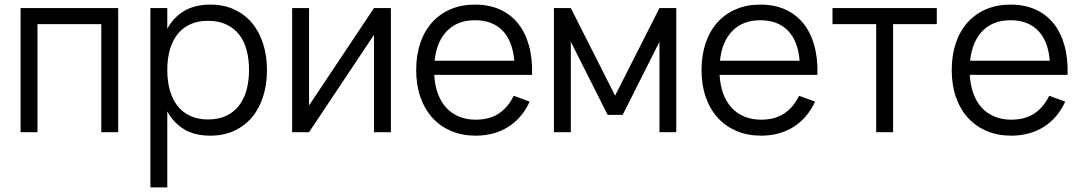

<svg xmlns="http://www.w3.org/2000/svg" viewBox="-20 -575 4704 835"><path d="M69.5 0V-540H494V0H420.5V-470H143V0Z M634 240V-540H707.5V-449.5Q734 -499 780.5 -527Q827 -555 895 -555Q952.5 -555 998.2 -534Q1044 -513 1075.8 -475.2Q1107.5 -437.5 1124.2 -385.2Q1141 -333 1141 -270.5Q1141 -207 1124 -154.2Q1107 -101.5 1075 -64Q1043 -26.5 997.5 -5.8Q952 15 895 15Q826.5 15 780.5 -13Q734.5 -41 707.5 -90.5V240ZM885 -55.5Q930 -55.5 963.5 -71.2Q997 -87 1019 -115.2Q1041 -143.5 1052 -183Q1063 -222.5 1063 -270.5Q1063 -319.5 1052 -359Q1041 -398.5 1018.8 -426.2Q996.5 -454 963 -469.2Q929.5 -484.5 885 -484.5Q839.5 -484.5 806.2 -468.8Q773 -453 751 -424.8Q729 -396.5 718.2 -357.2Q707.5 -318 707.5 -270.5Q707.5 -222 718.8 -182.2Q730 -142.5 752.2 -114.2Q774.5 -86 807.8 -70.8Q841 -55.5 885 -55.5Z M1680 -540V0H1606.5V-423.5L1324 0H1250.5V-540H1324V-116.5L1606.5 -540Z M2048.5 -54.5Q2109 -54.5 2149.5 -81.5Q2190 -108.5 2214 -158.5L2283.5 -133Q2251 -61.5 2190.2 -23.2Q2129.5 15 2048.5 15Q1990 15 1942.2 -5.2Q1894.5 -25.5 1860.8 -62.5Q1827 -99.5 1808.5 -152.2Q1790 -205 1790 -270Q1790 -335.5 1808 -388.2Q1826 -441 1859.5 -478Q1893 -515 1940 -535Q1987 -555 2045.5 -555Q2106.5 -555 2153.5 -534Q2200.5 -513 2232.5 -473.5Q2264.5 -434 2280.2 -377.5Q2296 -321 2294 -249.5H1868.5Q1871 -203.5 1884.5 -167.2Q1898 -131 1921.2 -106Q1944.5 -81 1976.8 -67.8Q2009 -54.5 2048.5 -54.5ZM2216.5 -311Q2209.5 -396.5 2165.5 -441.8Q2121.5 -487 2045.5 -487Q1970 -487 1924.5 -441Q1879 -395 1870 -311Z M2389 0V-540H2462.5L2655 -159L2848 -540H2921V0H2848V-393.5L2688 -75.5H2622.5L2462.5 -393.5V0Z M3289.5 -54.5Q3350 -54.5 3390.5 -81.5Q3431 -108.5 3455 -158.5L3524.5 -133Q3492 -61.5 3431.2 -23.2Q3370.5 15 3289.5 15Q3231 15 3183.2 -5.2Q3135.5 -25.5 3101.8 -62.5Q3068 -99.5 3049.5 -152.2Q3031 -205 3031 -270Q3031 -335.5 3049 -388.2Q3067 -441 3100.5 -478Q3134 -515 3181 -535Q3228 -555 3286.5 -555Q3347.5 -555 3394.5 -534Q3441.5 -513 3473.5 -473.5Q3505.5 -434 3521.2 -377.5Q3537 -321 3535 -249.5H3109.5Q3112 -203.5 3125.5 -167.2Q3139 -131 3162.2 -106Q3185.5 -81 3217.8 -67.8Q3250 -54.5 3289.5 -54.5ZM3457.5 -311Q3450.5 -396.5 3406.5 -441.8Q3362.5 -487 3286.5 -487Q3211 -487 3165.5 -441Q3120 -395 3111 -311Z M3790.5 0V-470H3600.5V-540H4054V-470H3864V0Z M4377.5 -54.5Q4438 -54.5 4478.5 -81.5Q4519 -108.5 4543 -158.5L4612.5 -133Q4580 -61.5 4519.2 -23.2Q4458.5 15 4377.5 15Q4319 15 4271.2 -5.2Q4223.5 -25.5 4189.8 -62.5Q4156 -99.5 4137.5 -152.2Q4119 -205 4119 -270Q4119 -335.5 4137 -388.2Q4155 -441 4188.5 -478Q4222 -515 4269 -535Q4316 -555 4374.5 -555Q4435.5 -555 4482.5 -534Q4529.5 -513 4561.5 -473.5Q4593.5 -434 4609.2 -377.5Q4625 -321 4623 -249.5H4197.5Q4200 -203.5 4213.5 -167.2Q4227 -131 4250.2 -106Q4273.5 -81 4305.8 -67.8Q4338 -54.5 4377.5 -54.5ZM4545.5 -311Q4538.5 -396.5 4494.5 -441.8Q4450.5 -487 4374.5 -487Q4299 -487 4253.5 -441Q4208 -395 4199 -311Z"/></svg>

Font: Vela Sans
Style: Regular
Weight: 400
Designer: Principal design: Mikhail Sharanda - project Manrope.
Design modification: Ravid Balaliev
Foundry: Mikhail Sharanda
Version: Version 1.001;August 23, 2023;FontCreator 14.0.0.2901 64-bit